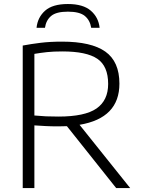

<svg xmlns="http://www.w3.org/2000/svg" viewBox="-20 -960 720 980"><path d="M96 0V-727.5Q138 -735.5 186.8 -741.5Q235.5 -747.5 296.5 -747.5Q446 -747.5 517.8 -696.5Q589.5 -645.5 589.5 -533Q589.5 -357 386 -323L644.5 0H573L321.5 -316Q300.5 -315 277.5 -315Q241.5 -315 213.8 -316.5Q186 -318 155.5 -320V0ZM278.5 -365Q413 -365 472.5 -406.2Q532 -447.5 532 -531.5Q532 -622.5 476.8 -660Q421.5 -697.5 298.5 -697.5Q252.5 -697.5 220.2 -694Q188 -690.5 155.5 -685V-370.5Q189.5 -367.5 214.8 -366.2Q240 -365 278.5 -365ZM166.5 -818Q172 -871.5 210.2 -905.5Q248.5 -939.5 326.5 -939.5Q404.5 -939.5 443.8 -905.2Q483 -871 488.5 -818H445.5Q439.5 -856.5 413 -878.5Q386.5 -900.5 326.5 -900.5Q267 -900.5 241 -878.5Q215 -856.5 209.5 -818Z"/></svg>

Font: Encode Sans Semi Expanded Light
Style: Regular
Weight: 300
Width: 6
Designer: Multiple Designers
Foundry: Impallari Type
Version: Version 3.000; ttfautohint (v1.8.3) -l 8 -r 50 -G 200 -x 14 